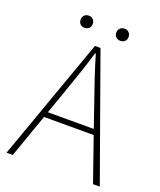

<svg xmlns="http://www.w3.org/2000/svg" viewBox="-158 -970 889 1068"><g transform="rotate(20 287.0 -436.5)"><path d="M180 -801C201 -801 217 -814 217 -837C217 -859 201 -873 180 -873C161 -873 145 -859 145 -837C145 -814 161 -801 180 -801ZM393 -801C413 -801 429 -814 429 -837C429 -859 413 -873 393 -873C373 -873 356 -859 356 -837C356 -814 373 -801 393 -801ZM11 0H48L139 -258H433L523 0H563L303 -726H270ZM150 -290 201 -435C232 -523 258 -597 285 -688H289C316 -597 341 -523 372 -435L422 -290Z"/></g></svg>

Font: Harano Aji Gothic ExtraLight
Style: Regular
Weight: 250
Foundry: Masamichi Hosoda
Version: HaranoAjiGothic-ExtraLight version 20230610;ttx 4.39.4